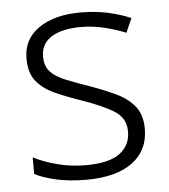

<svg xmlns="http://www.w3.org/2000/svg" viewBox="-45 -583 559 634"><g transform="rotate(-5 234.5 -266.0)"><path d="M423 -141Q423 -69 369 -29.5Q315 10 217 10Q161 10 118 0.5Q75 -9 46 -24V-79Q81 -61 126 -49.5Q171 -38 218 -38Q296 -38 331.5 -64.5Q367 -91 367 -137Q367 -181 330 -204.5Q293 -228 221 -253Q171 -270 133.5 -287.5Q96 -305 75 -332Q54 -359 54 -406Q54 -470 106 -506Q158 -542 245 -542Q293 -542 334.5 -533Q376 -524 411 -509L390 -462Q359 -475 320 -484.5Q281 -494 242 -494Q179 -494 144 -472Q109 -450 109 -408Q109 -376 126 -357.5Q143 -339 175 -326Q207 -313 253 -297Q301 -280 339 -262Q377 -244 400 -216Q423 -188 423 -141Z"/></g></svg>

Font: Noto Sans Canadian Aboriginal Light
Style: Regular
Weight: 300
Designer: Monotype Design Team, Typotheque's Kevin King
Foundry: Monotype Imaging Inc.
Version: Version 2.004; ttfautohint (v1.8.4.7-5d5b)